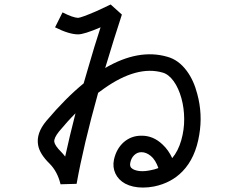

<svg xmlns="http://www.w3.org/2000/svg" viewBox="-20 -806 1040 853"><path d="M809.6 -491.2Q840.8 -449.2 856.4 -388.7Q880.9 -298.8 865.2 -207Q848.6 -104.5 791 -44.9Q741.2 6.8 664.1 22.5Q639.6 27.3 615.2 27.3Q569.3 27.3 536.1 9.8Q505.9 -6.8 492.7 -35.2Q479.5 -63.5 486.3 -96.7Q497.1 -145.5 530.3 -174.8Q563.5 -203.1 607.4 -203.1Q660.2 -204.1 702.1 -164.1Q728.5 -139.6 745.1 -103.5Q771.5 -134.8 785.2 -182.6Q798.8 -230.5 798.3 -278.3Q797.9 -326.2 786.1 -369.1Q773.4 -415 751.5 -445.3Q729.5 -475.6 703.1 -483.4Q588.9 -516.6 441.4 -412.1Q428.7 -403.3 416 -393.6Q350.6 -159.2 320.3 10.7L249 12.7Q235.4 -43.9 200.2 -79.1Q156.2 -122.1 149.4 -161.1Q139.6 -213.9 186.5 -269.5Q271.5 -370.1 351.6 -435.5Q362.3 -472.7 373 -508.8Q398.4 -597.7 426.8 -684.6Q353.5 -653.3 327.1 -653.3Q287.1 -653.3 224.6 -684.6L257.8 -751Q303.7 -727.5 327.1 -726.6Q343.8 -728.5 407.2 -755.9Q441.4 -771.5 471.7 -786.1L521.5 -741.2Q489.3 -643.6 447.3 -503.9Q595.7 -590.8 723.6 -553.7Q773.4 -540 809.6 -491.2ZM269.5 -110.4Q289.1 -200.2 315.4 -302.7Q279.3 -266.6 242.2 -221.7Q218.8 -192.4 221.2 -175.8Q223.6 -159.2 252 -130.9Q260.7 -122.1 269.5 -110.4ZM649.4 -49.8Q667 -52.7 683.6 -59.6Q670.9 -95.7 650.4 -112.8Q629.9 -129.9 608.4 -129.9Q589.8 -129.9 576.2 -116.7Q562.5 -103.5 558.6 -82Q554.7 -63.5 570.3 -54.7Q599.6 -39.1 649.4 -49.8Z"/></svg>

Font: irohakakuC Regular
Style: Regular
Weight: 400
Designer: [Source Han Sans]
Ryoko NISHIZUKA Ë•øÂ°öÊ∂ºÂ≠ê (kana & ideographs); Paul D. Hunt (Latin, Greek & Cyrillic); Wenlong ZHAN
Version: Version 1.001.20160904